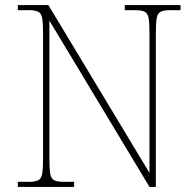

<svg xmlns="http://www.w3.org/2000/svg" viewBox="-20 -734 771 754"><path d="M50 0V-20H93Q118 -20 130 -26Q142 -32 145.5 -51Q149 -70 149 -108V-606Q149 -645 145.5 -663.5Q142 -682 130 -688Q118 -694 93 -694H50V-714H170L567 -55V-606Q567 -645 563.5 -663.5Q560 -682 548 -688Q536 -694 511 -694H470V-714H689V-694H648Q623 -694 611 -688Q599 -682 595.5 -663.5Q592 -645 592 -606V0H567L174 -653V-108Q174 -70 177.5 -51Q181 -32 193 -26Q205 -20 230 -20H271V0Z"/></svg>

Font: Noto Serif Telugu Thin
Style: Regular
Weight: 100
Designer: Jelle Bosma - Monotype Design Team
Foundry: Monotype Imaging Inc.
Version: Version 2.005; ttfautohint (v1.8.4.7-5d5b)